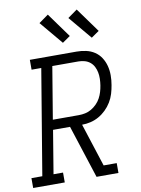

<svg xmlns="http://www.w3.org/2000/svg" viewBox="-116 -1044 819 1113"><g transform="rotate(-10 293.5 -487.5)"><path d="M-13 0V-58H51L154 -677H97V-735H372Q400 -735 427.5 -729Q455 -723 477.5 -708Q500 -693 514.5 -670.5Q529 -648 536 -621.5Q543 -595 543 -566Q543 -537 538 -509Q534 -484 526.5 -459Q519 -434 505 -411Q491 -388 471.5 -369Q452 -350 429 -337Q406 -324 380.5 -318Q355 -312 330 -312L412 -58H489V0H360L259 -312H159L117 -58H173V0ZM168 -370H321Q340 -370 359 -374Q378 -378 395 -388Q412 -398 426.5 -412.5Q441 -427 450.5 -444.5Q460 -462 465.5 -480.5Q471 -499 474 -518Q477 -537 477.5 -556.5Q478 -576 474.5 -594Q471 -612 463 -628Q455 -644 441 -655.5Q427 -667 409 -672Q391 -677 372 -677H219ZM473 -799 359 -935 415 -975 519 -831ZM303 -799 189 -935 245 -975 349 -831Z"/></g></svg>

Font: Iosevka Slab Light Extended
Style: Italic
Weight: 300
Width: 7
Italic angle: -9°
Monospace: yes
Designer: Belleve Invis
Foundry: Belleve Invis
Version: Version 11.1.0; ttfautohint (v1.8.3)